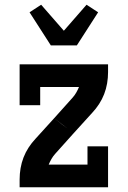

<svg xmlns="http://www.w3.org/2000/svg" viewBox="-20 -792 540 812"><path d="M291 -228 265 -249 209 -292 287 -379Q296 -389 302.5 -400.5Q309 -412 314 -424H150V-347H63V-520H437V-487Q437 -463 433 -439.5Q429 -416 420.5 -394Q412 -372 399 -352Q386 -332 370 -315ZM63 0V-33Q63 -57 67 -80.5Q71 -104 79.5 -126Q88 -148 101 -168Q114 -188 130 -205L209 -292L242 -266L265 -249L291 -228L213 -141Q204 -131 197.5 -119.5Q191 -108 186 -96H350V-173H437V0ZM195 -600 105 -740 154 -772 250 -662 346 -772 395 -740 305 -600Z"/></svg>

Font: Iosevka Curly Slab
Style: Bold
Weight: 700
Monospace: yes
Designer: Belleve Invis
Foundry: Belleve Invis
Version: Version 22.1.2; ttfautohint (v1.8.4)